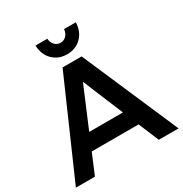

<svg xmlns="http://www.w3.org/2000/svg" viewBox="-204 -1059 1156 1213"><g transform="rotate(-30 373.5 -452.5)"><path d="M227 -905H313Q315 -877 332 -859Q349 -841 374 -841Q399 -841 416 -859Q433 -877 435 -905H521Q519 -839 478 -798Q437 -757 374 -757Q311 -757 270 -798Q229 -839 227 -905ZM604 0 542 -148H200L138 0H-1L306 -700H445L748 0ZM248 -263H494L372 -557Z"/></g></svg>

Font: Montserrat arm Medium
Style: Regular
Weight: 500
Designer: Julieta Ulanovsky
Foundry: Julieta Ulanovsky
Version: Version 6.000;PS 006.000;hotconv 1.0.88;makeotf.lib2.5.64775